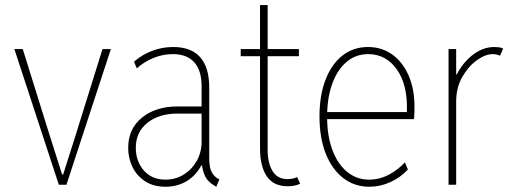

<svg xmlns="http://www.w3.org/2000/svg" viewBox="-20 -710 1972 738"><path d="M206.1 0 35.2 -521.5H67.4L172.9 -183.6L218.8 -39.1H222.7L268.6 -183.6L374 -521.5H406.2L235.4 0Z M616.2 7.8Q570.3 7.8 538.3 -12.9Q506.3 -33.7 489.5 -67.6Q472.7 -101.6 472.7 -141.6Q472.7 -214.8 525.6 -257.8Q578.6 -300.8 662.1 -300.8H764.6V-273.4H662.1Q591.3 -273.4 546.6 -238Q502 -202.6 502 -141.6Q502 -90.3 532.7 -54.9Q563.5 -19.5 616.2 -19.5Q654.8 -19.5 686.3 -39.1Q717.8 -58.6 736.3 -91.8Q754.9 -125 754.9 -166V-274.4V-279.3V-377.9Q754.9 -439.5 726.6 -470.7Q698.2 -502 644.5 -502Q606.4 -502 570.6 -487.5Q534.7 -473.1 505.9 -447.3L495.1 -472.7Q524.4 -499 563.7 -514.2Q603 -529.3 645.5 -529.3Q715.3 -529.3 749.8 -489.7Q784.2 -450.2 784.2 -374V-102.5Q784.2 -64.5 794.4 -47.1Q804.7 -29.8 819.3 -22.5L823.2 -20.5L811.5 7.8L801.8 2Q779.3 -11.7 769.5 -30.3Q759.8 -48.8 755.9 -78.1L759.8 -74.2H748L755.9 -78.1Q733.9 -35.6 697.8 -13.9Q661.6 7.8 616.2 7.8Z M1085.9 5.9Q1031.2 5.9 1005.4 -32.5Q979.5 -70.8 979.5 -139.6V-690.4H1008.8V-133.8Q1008.8 -83.5 1027.6 -52.5Q1046.4 -21.5 1085 -21.5Q1093.3 -21.5 1103.3 -23.2Q1113.3 -24.9 1122.1 -29.3L1133.8 -3.9Q1122.1 2 1109.9 3.9Q1097.7 5.9 1085.9 5.9ZM905.3 -494.1V-521.5H1128.9V-494.1Z M1399.4 7.8Q1342.8 7.8 1299.6 -25.4Q1256.3 -58.6 1232.2 -119.4Q1208 -180.2 1208 -262.7Q1208 -342.8 1231 -402.8Q1253.9 -462.9 1295.9 -496.1Q1337.9 -529.3 1394.5 -529.3Q1447.8 -529.3 1488 -500.2Q1528.3 -471.2 1550.8 -419.4Q1573.2 -367.7 1573.2 -299.8Q1573.2 -288.1 1572.8 -275.9Q1572.3 -263.7 1571.3 -252H1231.4V-279.3H1543.9Q1547.9 -382.8 1505.9 -442.4Q1463.9 -502 1395.5 -502Q1346.7 -502 1311.3 -471.4Q1275.9 -440.9 1256.6 -386.7Q1237.3 -332.5 1237.3 -261.7Q1237.3 -187.5 1257.8 -133.1Q1278.3 -78.6 1314.7 -49.1Q1351.1 -19.5 1398.4 -19.5Q1439 -19.5 1475.1 -38.8Q1511.2 -58.1 1536.1 -85.9L1547.9 -58.6Q1519.5 -27.8 1480.5 -10Q1441.4 7.8 1399.4 7.8Z M1704.1 0V-521.5H1733.4V-423.8H1744.1L1726.6 -404.3Q1742.2 -441.9 1766.4 -470Q1790.5 -498 1819.6 -513.7Q1848.6 -529.3 1878.9 -529.3Q1887.2 -529.3 1897 -528.3Q1906.7 -527.3 1914.1 -523.4L1902.3 -496.1Q1894.5 -499 1888.4 -500.5Q1882.3 -502 1874 -502Q1845.7 -502 1813 -478.5Q1780.3 -455.1 1756.8 -414.1Q1733.4 -373 1733.4 -320.3V0Z"/></svg>

Font: Reddit Sans Condensed ExtraLight
Style: Regular
Weight: 250
Version: Version 1.014